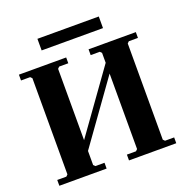

<svg xmlns="http://www.w3.org/2000/svg" viewBox="-144 -957 1052 1088"><g transform="rotate(-20 382.5 -412.5)"><path d="M450 0V-35H505L515 -45V-625L505 -635H450V-670H735V-635H680L670 -625V-45L680 -35H735V0ZM30 0V-35H85L95 -45V-625L85 -635H30V-670H315V-635H260L250 -625V-45L260 -35H315V0ZM230 -102V-167L530 -586V-521ZM198 -825H568V-755H198Z"/></g></svg>

Font: Brygada 1918
Style: Bold
Weight: 700
Designer: Mateusz Machalski | Borys Kosmynka | Przemek Hoffer
Foundry: NIEPODLEGLA 2018
Version: Version 3.006